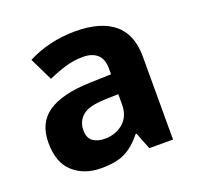

<svg xmlns="http://www.w3.org/2000/svg" viewBox="-104 -669 813 791"><g transform="rotate(-20 302.0 -273.5)"><path d="M302 -557Q412 -557 470.5 -509.5Q529 -462 529 -364V0H425L396 -74H392Q357 -30 318 -10Q279 10 211 10Q138 10 90 -32.5Q42 -75 42 -163Q42 -250 103 -291.5Q164 -333 286 -337L381 -340V-364Q381 -407 358.5 -427Q336 -447 296 -447Q256 -447 218 -435.5Q180 -424 142 -407L93 -508Q137 -531 190.5 -544Q244 -557 302 -557ZM323 -251Q251 -249 223 -225Q195 -201 195 -162Q195 -128 215 -113.5Q235 -99 267 -99Q315 -99 348 -127.5Q381 -156 381 -208V-253Z"/></g></svg>

Font: Noto Sans Tangsa
Style: Regular
Weight: 400
Designer: David Williams
Foundry: Google LLC
Version: Version 1.504